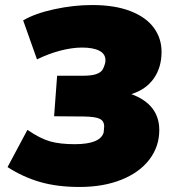

<svg xmlns="http://www.w3.org/2000/svg" viewBox="-20 -740 676 763"><path d="M10 -76 89 -224Q140 -189 179.5 -178Q219 -167 277 -167Q379 -167 392 -214Q394 -232 394 -238Q394 -258 378 -267Q362 -276 316 -277L195 -278L207 -439H308Q343 -439 361 -445Q379 -451 386 -461Q393 -471 398 -490Q399 -494 399 -501Q399 -526 374.5 -538.5Q350 -551 306 -551Q267 -551 220.5 -539Q174 -527 127 -504L72 -659Q120 -687 196.5 -703.5Q273 -720 346 -720Q436 -720 498 -696Q560 -672 591 -630Q622 -588 622 -534Q622 -472 591 -428Q560 -384 502 -366Q613 -325 613 -223Q613 -158 574 -106.5Q535 -55 463 -26Q391 3 296 3Q207 3 138.5 -17Q70 -37 10 -76Z"/></svg>

Font: Nunito Sans Heavy Heavy
Style: Italic
Weight: 400
Italic angle: -4.541°
Designer: Vernon Adams
Foundry: Vernon Adams
Version: Version 2.002